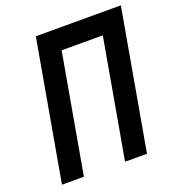

<svg xmlns="http://www.w3.org/2000/svg" viewBox="-131 -832 865 938"><g transform="rotate(-20 301.0 -362.5)"><path d="M159.5 -725H601.5L473.5 0H359.5L468.5 -617.5H254.5L145.5 0H31.5Z"/></g></svg>

Font: JuliaMono SemiBoldItalic
Style: Regular
Weight: 600
Italic angle: -9°
Monospace: yes
Designer: cormullion
Foundry: corm
Version: Version 0.049; ttfautohint (v1.8.4)